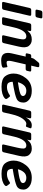

<svg xmlns="http://www.w3.org/2000/svg" viewBox="1286 -2036 765 3378"><g transform="rotate(90 1669.0 -346.5)"><path d="M37.1 0Q7.8 0 14.6 -29.3L119.6 -483.4Q126.5 -512.7 155.3 -512.7H233.4Q262.7 -512.7 256.3 -483.4L151.4 -29.3Q144.5 0 115.2 0ZM172.9 -587.9Q143.6 -587.9 150.4 -617.2L164.6 -679.7Q171.4 -709 200.7 -709H278.8Q308.1 -709 301.3 -679.7L287.1 -617.2Q280.3 -587.9 251 -587.9Z M306.6 0Q277.3 0 284.2 -29.3L389.2 -483.4Q396 -512.7 424.8 -512.7H502Q532.2 -512.7 524.9 -483.4L515.6 -445.3H517.6Q556.6 -491.2 592 -506.8Q627.4 -522.5 676.3 -522.5Q747.1 -522.5 787.6 -470.2Q828.1 -418 800.8 -299.8L738.3 -29.3Q731.4 0 702.1 0H624Q594.7 0 601.6 -29.3L655.8 -264.6Q679.7 -368.2 668 -397.5Q656.2 -426.8 615.7 -426.8Q564.5 -426.8 524.9 -369.6Q485.4 -312.5 461.4 -207L420.9 -29.3Q414.1 0 384.8 0Z M941.9 -415Q913.1 -415 918.9 -439.5L930.2 -488.3Q936 -512.7 964.4 -512.7H997.6L1001.5 -529.8Q1006.3 -551.8 1021 -569.8L1074.2 -635.7Q1088.9 -654.3 1103.5 -654.3H1137.7Q1167 -654.3 1160.6 -625L1134.3 -512.7H1213.4Q1242.2 -512.7 1236.8 -488.3L1225.6 -439.5Q1219.7 -415 1190.9 -415H1111.8L1056.2 -172.9Q1046.4 -129.9 1050 -104.7Q1053.7 -79.6 1078.6 -79.6Q1093.8 -79.6 1112.3 -83.3Q1130.9 -86.9 1143.1 -91.8Q1160.6 -99.1 1162.6 -80.6L1170.4 -24.9Q1172.4 -8.8 1152.3 -0.5Q1134.8 6.8 1103.5 11.5Q1072.3 16.1 1043.9 16.1Q954.1 16.1 926.3 -33.4Q898.4 -83 918.9 -170.9L975.1 -415Z M1273.4 -202.6Q1273.4 -315.4 1354 -418.9Q1434.6 -522.5 1576.7 -522.5Q1674.8 -522.5 1729.5 -478.5Q1784.2 -434.6 1784.2 -377.9Q1784.2 -284.2 1714.6 -254.9Q1645 -225.6 1521.5 -204.1L1419.4 -186.5Q1418.9 -180.2 1418.9 -172.9Q1418.9 -141.6 1436 -113.8Q1453.1 -85.9 1514.6 -85.9Q1549.8 -85.9 1586.4 -99.4Q1623 -112.8 1645 -129.4Q1670.4 -148.4 1684.6 -129.4L1713.4 -91.3Q1731 -68.4 1709.5 -48.3Q1677.7 -19 1626.5 -4.6Q1575.2 9.8 1505.9 9.8Q1371.1 9.8 1322.3 -52.2Q1273.4 -114.3 1273.4 -202.6ZM1425.8 -278.3 1532.7 -295.9Q1584 -304.2 1626.2 -320.6Q1668.5 -336.9 1668.5 -366.7Q1668.5 -393.6 1642.8 -410.2Q1617.2 -426.8 1578.1 -426.8Q1516.1 -426.8 1479.2 -383.8Q1442.4 -340.8 1425.8 -278.3Z M1843.8 0Q1814.5 0 1821.3 -29.3L1926.3 -483.4Q1933.1 -512.7 1961.9 -512.7H2037.1Q2066.9 -512.7 2060.1 -483.4L2046.4 -423.3H2048.3Q2068.8 -464.8 2104 -493.7Q2139.2 -522.5 2182.1 -522.5Q2210.4 -522.5 2227.1 -515.6Q2241.2 -509.8 2234.9 -492.2L2213.4 -434.1Q2206.1 -414.1 2184.6 -422.4Q2172.9 -426.8 2158.2 -426.8Q2114.3 -426.8 2066.7 -360.4Q2019 -293.9 1990.2 -169.4L1958 -29.3Q1951.2 0 1921.9 0Z M2227.5 0Q2198.2 0 2205.1 -29.3L2310.1 -483.4Q2316.9 -512.7 2345.7 -512.7H2422.9Q2453.1 -512.7 2445.8 -483.4L2436.5 -445.3H2438.5Q2477.5 -491.2 2512.9 -506.8Q2548.3 -522.5 2597.2 -522.5Q2668 -522.5 2708.5 -470.2Q2749 -418 2721.7 -299.8L2659.2 -29.3Q2652.3 0 2623 0H2544.9Q2515.6 0 2522.5 -29.3L2576.7 -264.6Q2600.6 -368.2 2588.9 -397.5Q2577.1 -426.8 2536.6 -426.8Q2485.4 -426.8 2445.8 -369.6Q2406.2 -312.5 2382.3 -207L2341.8 -29.3Q2335 0 2305.7 0Z M2804.7 -202.6Q2804.7 -315.4 2885.3 -418.9Q2965.8 -522.5 3107.9 -522.5Q3206.1 -522.5 3260.7 -478.5Q3315.4 -434.6 3315.4 -377.9Q3315.4 -284.2 3245.8 -254.9Q3176.3 -225.6 3052.7 -204.1L2950.7 -186.5Q2950.2 -180.2 2950.2 -172.9Q2950.2 -141.6 2967.3 -113.8Q2984.4 -85.9 3045.9 -85.9Q3081.1 -85.9 3117.7 -99.4Q3154.3 -112.8 3176.3 -129.4Q3201.7 -148.4 3215.8 -129.4L3244.6 -91.3Q3262.2 -68.4 3240.7 -48.3Q3209 -19 3157.7 -4.6Q3106.4 9.8 3037.1 9.8Q2902.3 9.8 2853.5 -52.2Q2804.7 -114.3 2804.7 -202.6ZM2957 -278.3 3064 -295.9Q3115.2 -304.2 3157.5 -320.6Q3199.7 -336.9 3199.7 -366.7Q3199.7 -393.6 3174.1 -410.2Q3148.4 -426.8 3109.4 -426.8Q3047.4 -426.8 3010.5 -383.8Q2973.6 -340.8 2957 -278.3Z"/></g></svg>

Font: Istok
Style: Bold Italic
Weight: 700
Italic angle: -13°
Designer: Andrey V. Panov
Foundry: Andrey V. Panov
Version: Version 1.0.3